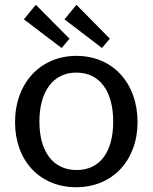

<svg xmlns="http://www.w3.org/2000/svg" viewBox="-20 -774 639 804"><path d="M299 10C452 10 556 -103 556 -263C556 -425 453 -540 300 -540C150 -540 43 -427 43 -262C43 -102 146 10 299 10ZM301 -62C203 -62 145 -138 145 -265C145 -392 203 -470 300 -470C397 -470 454 -393 454 -265C454 -137 398 -62 301 -62ZM130 -754 80 -693 238 -573 271 -612ZM300 -754 250 -693 407 -573 440 -612Z"/></svg>

Font: Bisquit Text
Style: Regular
Weight: 400
Version: Version 1.004;Glyphs 3.2.3 (3260)